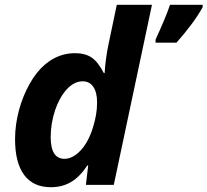

<svg xmlns="http://www.w3.org/2000/svg" viewBox="-20 -780 875 810"><path d="M43.5 -192.9Q43.5 -254.9 61 -318.8Q77.6 -377.9 106 -428Q134.3 -478 170.4 -508.3Q226.6 -555.7 296.4 -555.7Q339.4 -555.7 366.7 -537.1Q394 -518.6 418 -471.7H421.4Q425.3 -533.7 437.5 -591.8L472.7 -759.8H621.1L460 0H342.3L352.1 -82H348.6Q316.9 -34.2 279.8 -12.2Q242.7 9.8 194.8 9.8Q120.1 9.8 81.8 -42Q43.5 -93.8 43.5 -192.9ZM342.3 -174.3Q361.8 -207 372.1 -242.2Q389.6 -297.4 389.6 -347.2Q389.6 -390.1 373.8 -413.6Q357.9 -437 328.6 -437Q308.1 -437 289.1 -425.8Q270 -414.6 253.4 -393.6Q229 -362.8 212.9 -316.4Q193.8 -259.3 193.8 -201.7Q193.8 -109.9 252.4 -109.9Q275.9 -109.9 299.6 -127Q323.2 -144 342.3 -174.3ZM697.3 -759.8H835V-750Q817.4 -717.3 787.4 -677Q757.3 -636.7 724.6 -600.1H636.2V-612.8Q679.2 -706.1 697.3 -759.8Z"/></svg>

Font: Viking Open Sans
Style: Bold Italic
Weight: 700
Italic angle: -12°
Foundry: Ascender Corporation
Version: Version 2.000